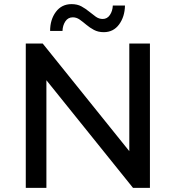

<svg xmlns="http://www.w3.org/2000/svg" viewBox="-20 -911 852 931"><path d="M105 0V-700H187L607 -178V-700H707V0H625L205 -522V0ZM483 -755Q456 -755 435.5 -766Q415 -777 398.5 -791Q382 -805 366.5 -816Q351 -827 333 -827Q310 -827 297 -807.5Q284 -788 283 -761H223Q223 -816 251 -853.5Q279 -891 327 -891Q355 -891 375 -880Q395 -869 412 -855Q429 -841 444.5 -830Q460 -819 478 -819Q500 -819 513 -838.5Q526 -858 527 -884H586Q585 -830 557.5 -792.5Q530 -755 483 -755Z"/></svg>

Font: Montserrat Medium
Style: Regular
Weight: 500
Designer: Julieta Ulanovsky
Foundry: Julieta Ulanovsky
Version: Version 9.000; ttfautohint (v1.8.4.7-5d5b)